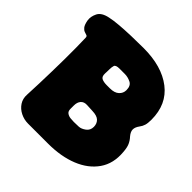

<svg xmlns="http://www.w3.org/2000/svg" viewBox="-183 -828 990 990"><g transform="rotate(45 311.5 -333.5)"><path d="M165 15Q136 15 110 2Q84 -11 69 -34Q54 -57 56 -87Q58 -128 59.5 -173Q61 -218 62 -263.5Q63 -309 63.5 -353Q64 -397 63.5 -436.5Q63 -476 62 -508Q62 -518 55 -520.5Q48 -523 38.5 -526Q29 -529 20 -540Q11 -551 6 -578Q2 -604 15.5 -631Q29 -658 74 -667Q101 -673 139 -676Q177 -679 221.5 -680.5Q266 -682 311 -682Q444 -682 522.5 -621.5Q601 -561 601 -449Q601 -424 596.5 -409Q592 -394 582 -381Q568 -362 568 -345.5Q568 -329 584 -310Q598 -295 606 -277Q614 -259 616 -229Q623 -151 585 -96.5Q547 -42 476 -13.5Q405 15 311 15ZM326 -158 362 -159Q379 -160 398 -174Q417 -188 417 -213Q417 -236 402.5 -250.5Q388 -265 353 -266L312 -268Q290 -269 278 -255.5Q266 -242 266 -218V-193Q266 -176 276.5 -168.5Q287 -161 301 -159.5Q315 -158 326 -158ZM312 -412H335Q368 -412 385 -427.5Q402 -443 402 -466Q402 -498 380.5 -508.5Q359 -519 337 -519H298Q271 -519 267.5 -507Q264 -495 264 -480Q264 -461 263.5 -459.5Q263 -458 263 -449Q262 -425 276 -418.5Q290 -412 312 -412Z"/></g></svg>

Font: Winky Sans Black
Style: Regular
Weight: 900
Designer: Simon Atzbach
Foundry: typofactur
Version: Version 1.205